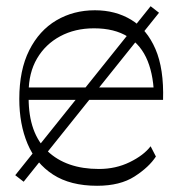

<svg xmlns="http://www.w3.org/2000/svg" viewBox="-20 -589 576 617"><path d="M29 -26 464 -569 491 -548 56 -5ZM292 8Q206 8 150.5 -28Q95 -64 68.5 -127Q42 -190 42 -271Q42 -364 74 -427.5Q106 -491 161 -523.5Q216 -556 285 -556Q351 -556 401.5 -525.5Q452 -495 479.5 -431.5Q507 -368 504 -268H64V-308H492L475 -270Q475 -342 454.5 -393Q434 -444 391 -471Q348 -498 282 -498Q221 -498 173.5 -472.5Q126 -447 99 -401Q72 -355 72 -291V-274Q72 -161 132.5 -103.5Q193 -46 298 -46Q352 -46 397 -68Q442 -90 464 -119L481 -86Q459 -52 412.5 -22Q366 8 292 8Z"/></svg>

Font: Savate ExtraLight
Style: Regular
Weight: 200
Designer: Max Esnée
Foundry: Plomb Type
Version: Version 2.000